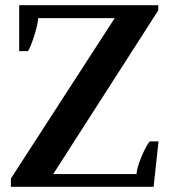

<svg xmlns="http://www.w3.org/2000/svg" viewBox="-20 -720 658 740"><path d="M22 -32 422 -650H127Q126 -627 112.5 -584Q99 -541 88 -523H54V-700H590V-680L185 -49H506Q508 -75 525.5 -116.5Q543 -158 557 -175H591L572 0H22Z"/></svg>

Font: Trirong Bold
Style: Regular
Weight: 700
Designer: Katatrad Team
Foundry: CadsonDemak
Version: Version 1.000